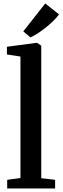

<svg xmlns="http://www.w3.org/2000/svg" viewBox="-20 -1060 352 1080"><path d="M95 -58.5V-742L19 -753.5V-797L185 -819H189L212 -803V-57.5L290 -48.5V0H20.5V-48.5ZM151 -850 111 -883.5 234.5 -1040.5 312 -979Q298.5 -960.5 279 -941.5Q259.5 -922.5 237.2 -904.8Q215 -887 193 -872.8Q171 -858.5 152 -850Z"/></svg>

Font: Merriweather 36pt SemiBold
Style: Regular
Weight: 600
Version: Version 2.100